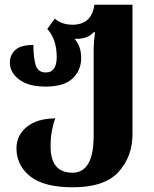

<svg xmlns="http://www.w3.org/2000/svg" viewBox="-20 -556 655 816"><path d="M290 240Q424 240 483.5 175Q543 110 543 14V-536H381Q370 -451 288 -451Q242 -451 213 -477L181 -433Q221 -389 221 -314Q221 -248 175 -248Q141 -248 131.5 -280Q122 -312 122 -365Q68 -365 45 -343.5Q22 -322 22 -290Q22 -248 61.5 -218Q101 -188 174 -188Q252 -188 288.5 -222.5Q325 -257 325 -310Q325 -359 297 -391H314Q356 -394 378 -419H384Q378 -378 378 -336V21Q378 178 288 178Q195 178 195 67Q195 28 201 -2.5Q207 -33 215 -53Q136 -52 93 -16Q50 20 50 74Q50 147 108.5 193.5Q167 240 290 240Z"/></svg>

Font: Noto Serif Georgian SemiCondensed Extra
Style: Regular
Weight: 800
Width: 4
Designer: Monotype Design Team
Foundry: Monotype Imaging Inc.
Version: Version 1.901